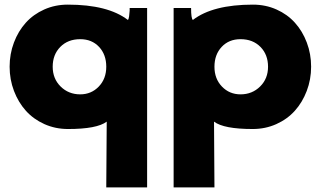

<svg xmlns="http://www.w3.org/2000/svg" viewBox="-20 -548 1466 838"><path d="M275.9 -527.8Q451.2 -527.8 538.1 -460.9Q541.5 -463.4 543.5 -476.6Q545.4 -489.7 545.9 -501.5V-513.2H622.1V270H443.8L445.8 -17.1Q403.3 15.1 276.9 15.1Q221.7 15.1 173.8 -6.3Q126 -27.8 93 -64.5Q60.1 -101.1 41 -151.1Q22 -201.2 22 -256.8Q22 -312.5 40.8 -362.3Q59.6 -412.1 92.5 -448.7Q125.5 -485.4 173.1 -506.6Q220.7 -527.8 275.9 -527.8ZM210 -256.8Q210 -204.6 244.6 -170.4Q279.3 -136.2 330.1 -136.2Q378.4 -136.2 411.1 -170.2Q443.8 -204.1 443.8 -256.8Q443.8 -309.6 412.4 -343.3Q380.9 -377 330.1 -377Q276.4 -377 243.2 -343.3Q210 -309.6 210 -256.8ZM737.8 270V-513.2H814Q814 -466.8 821.8 -460.9Q908.7 -527.8 1084 -527.8Q1139.2 -527.8 1186.8 -506.6Q1234.4 -485.4 1267.3 -448.7Q1300.3 -412.1 1319.1 -362.3Q1337.9 -312.5 1337.9 -256.8Q1337.9 -201.2 1318.8 -151.1Q1299.8 -101.1 1266.8 -64.5Q1233.9 -27.8 1186 -6.3Q1138.2 15.1 1083 15.1Q956.5 15.1 914.1 -17.1L916 270ZM1029.8 -136.2Q1080.6 -136.2 1115.2 -170.4Q1149.9 -204.6 1149.9 -256.8Q1149.9 -309.6 1116.7 -343.3Q1083.5 -377 1029.8 -377Q979 -377 947.5 -343.3Q916 -309.6 916 -256.8Q916 -204.1 948.7 -170.2Q981.4 -136.2 1029.8 -136.2Z"/></svg>

Font: Hussar Preview
Style: Bold
Weight: 700
Foundry: Cannot Into Space Fonts, PlusOne Fonts
Version: Version 2.29RC2 "Millennial"